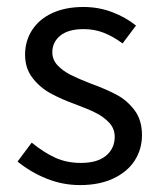

<svg xmlns="http://www.w3.org/2000/svg" viewBox="-20 -518 458 550"><path d="M211.9 -51.3Q258.8 -51.3 283.7 -72Q308.6 -92.8 308.6 -126Q308.6 -149.4 293 -166.3Q277.3 -183.1 255.1 -194.3Q232.9 -205.6 197.3 -218.8Q154.8 -233.9 123.8 -251.2Q92.8 -268.6 72.3 -295.9Q51.8 -323.2 51.8 -361.3Q51.8 -400.4 71.8 -431.6Q91.8 -462.9 129.6 -480.5Q167.5 -498 219.2 -498Q262.2 -498 301 -483.4Q339.8 -468.8 369.6 -444.8L331.1 -393.6Q304.2 -413.6 277.3 -424.1Q250.5 -434.6 219.7 -434.6Q175.8 -434.6 152.8 -416Q129.9 -397.5 129.9 -368.2Q129.9 -347.2 144.5 -331.3Q159.2 -315.4 181.6 -304Q204.1 -292.5 238.3 -279.3Q285.2 -262.2 314.9 -246.1Q344.7 -230 365.7 -201.9Q386.7 -173.8 386.7 -130.9Q386.7 -90.8 366 -58.3Q345.2 -25.9 304.9 -6.8Q264.6 12.2 209 12.2Q159.7 12.2 113.5 -6.3Q67.4 -24.9 30.3 -55.2L70.8 -109.4Q106.4 -80.6 138.9 -65.9Q171.4 -51.3 211.9 -51.3Z"/></svg>

Font: Varta
Style: Regular
Weight: 400
Designer: Joana Correia, Viktoriya Grabowska, Eben Sorkin
Foundry: Sorkin Type
Version: Version 1.002; ttfautohint (v1.3) -l 8 -r 24 -G 200 -x 12 -H